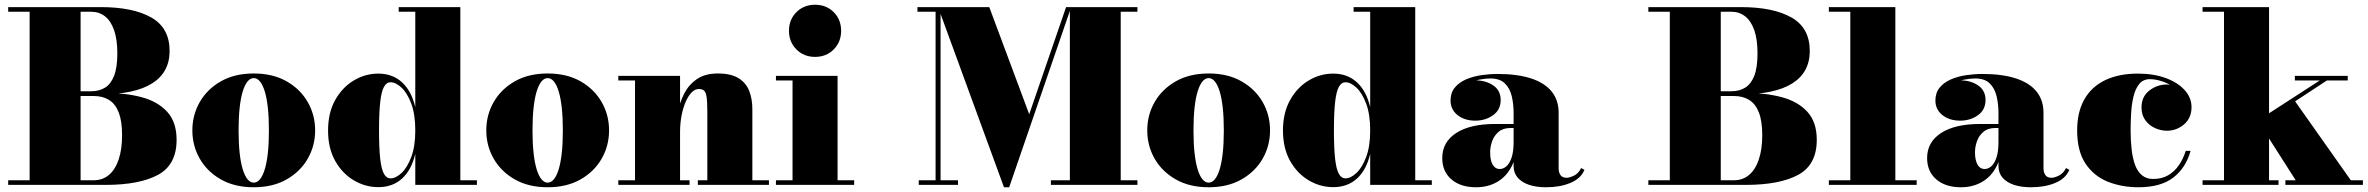

<svg xmlns="http://www.w3.org/2000/svg" viewBox="-20 -780 9990 810"><path d="M14.5 0V-19.5H375Q413 -19.5 439.8 -42.2Q466.5 -65 480.8 -107.8Q495 -150.5 495 -210Q495 -269.5 480.8 -305.8Q466.5 -342 439.8 -358.5Q413 -375 375 -375H275V-388H425Q510.5 -388 578.2 -369.8Q646 -351.5 685.5 -308.2Q725 -265 725 -190Q725 -85 646.8 -42.5Q568.5 0 425 0ZM105 -10.5V-739.5H320V-10.5ZM275 -382V-395H365Q398 -395 422.8 -410Q447.5 -425 461.2 -460Q475 -495 475 -554.5Q475 -614 461.2 -653Q447.5 -692 422.8 -711.2Q398 -730.5 365 -730.5H14.5V-750H405.5Q541 -750 618.2 -706.2Q695.5 -662.5 695.5 -565Q695.5 -475 622.2 -428.5Q549 -382 405.5 -382Z M1050.5 10Q970 10 912 -23Q854 -56 822.8 -110.5Q791.5 -165 791.5 -230Q791.5 -295 822.8 -349.5Q854 -404 912 -437Q970 -470 1050.5 -470Q1131 -470 1189 -437Q1247 -404 1278.2 -349.5Q1309.5 -295 1309.5 -230Q1309.5 -165 1278.2 -110.5Q1247 -56 1189 -23Q1131 10 1050.5 10ZM1050.5 -9.5Q1065 -9.5 1076.8 -23.8Q1088.5 -38 1097 -65.8Q1105.5 -93.5 1110 -134.8Q1114.5 -176 1114.5 -230Q1114.5 -284 1110 -325.2Q1105.5 -366.5 1097 -394.2Q1088.5 -422 1076.8 -436.2Q1065 -450.5 1050.5 -450.5Q1036 -450.5 1024.2 -436.2Q1012.5 -422 1004 -394.2Q995.5 -366.5 991 -325.2Q986.5 -284 986.5 -230Q986.5 -176 991 -134.8Q995.5 -93.5 1004 -65.8Q1012.5 -38 1024.2 -23.8Q1036 -9.5 1050.5 -9.5Z M1576 9.5Q1521.5 9.5 1473 -19Q1424.5 -47.5 1394.2 -101Q1364 -154.5 1364 -229.5Q1364 -304.5 1394.2 -358.2Q1424.5 -412 1473 -440.8Q1521.5 -469.5 1576 -469.5Q1636 -469.5 1676 -432.8Q1716 -396 1732 -328V-730.5H1662V-750H1922V-19.5H1992V0H1732V-131Q1716 -63 1676.2 -26.8Q1636.5 9.5 1576 9.5ZM1627.5 -27.5Q1649.5 -27.5 1673.8 -50Q1698 -72.5 1715 -117.5Q1732 -162.5 1732 -229.5Q1732 -297.5 1715 -342.8Q1698 -388 1673.8 -410.5Q1649.5 -433 1627.5 -433Q1610.5 -433 1599.8 -413.5Q1589 -394 1584 -349.2Q1579 -304.5 1579 -229.5Q1579 -154.5 1584 -110.2Q1589 -66 1599.8 -46.8Q1610.5 -27.5 1627.5 -27.5Z M2290.5 10Q2210 10 2152 -23Q2094 -56 2062.8 -110.5Q2031.5 -165 2031.5 -230Q2031.5 -295 2062.8 -349.5Q2094 -404 2152 -437Q2210 -470 2290.5 -470Q2371 -470 2429 -437Q2487 -404 2518.2 -349.5Q2549.5 -295 2549.5 -230Q2549.5 -165 2518.2 -110.5Q2487 -56 2429 -23Q2371 10 2290.5 10ZM2290.5 -9.5Q2305 -9.5 2316.8 -23.8Q2328.5 -38 2337 -65.8Q2345.5 -93.5 2350 -134.8Q2354.5 -176 2354.5 -230Q2354.5 -284 2350 -325.2Q2345.5 -366.5 2337 -394.2Q2328.5 -422 2316.8 -436.2Q2305 -450.5 2290.5 -450.5Q2276 -450.5 2264.2 -436.2Q2252.5 -422 2244 -394.2Q2235.5 -366.5 2231 -325.2Q2226.5 -284 2226.5 -230Q2226.5 -176 2231 -134.8Q2235.5 -93.5 2244 -65.8Q2252.5 -38 2264.2 -23.8Q2276 -9.5 2290.5 -9.5Z M2849 -460V-19.5H2889V0H2588.5V-19.5H2659V-440.5H2588.5V-460ZM3154 -319.5V-19.5H3224V0H2924V-19.5H2964V-309.5Q2964 -351.5 2960.8 -371.8Q2957.5 -392 2949.8 -398.2Q2942 -404.5 2928 -404.5Q2912 -404.5 2897.8 -390Q2883.5 -375.5 2872.5 -350Q2861.5 -324.5 2855.2 -291.8Q2849 -259 2849 -222.5H2831.5Q2831.5 -261 2839.2 -304Q2847 -347 2866.2 -384.8Q2885.5 -422.5 2920 -446.2Q2954.5 -470 3008 -470Q3063.5 -470 3095.2 -450.5Q3127 -431 3140.5 -397Q3154 -363 3154 -319.5Z M3418.5 -540Q3371.5 -540 3340 -571.5Q3308.5 -603 3308.5 -650Q3308.5 -697.5 3340 -728.8Q3371.5 -760 3418.5 -760Q3466 -760 3497.2 -728.8Q3528.5 -697.5 3528.5 -650Q3528.5 -603 3497.2 -571.5Q3466 -540 3418.5 -540ZM3513.5 -460V-19.5H3583.5V0H3253.5V-19.5H3323.5V-440.5H3253.5V-460Z M4215.5 10 3937.5 -750H4153.5L4322 -298L4477.5 -750H4499L4237.5 10ZM3948 -750V-19.5H4021.5V0H3856V-19.5H3927V-730.5H3850.5V-750ZM4778.5 -750V-730.5H4708V-19.5H4778.5V0H4413.5V-19.5H4493.5V-750Z M5079 10Q4998.5 10 4940.5 -23Q4882.5 -56 4851.2 -110.5Q4820 -165 4820 -230Q4820 -295 4851.2 -349.5Q4882.5 -404 4940.5 -437Q4998.5 -470 5079 -470Q5159.5 -470 5217.5 -437Q5275.5 -404 5306.8 -349.5Q5338 -295 5338 -230Q5338 -165 5306.8 -110.5Q5275.5 -56 5217.5 -23Q5159.5 10 5079 10ZM5079 -9.5Q5093.5 -9.5 5105.2 -23.8Q5117 -38 5125.5 -65.8Q5134 -93.5 5138.5 -134.8Q5143 -176 5143 -230Q5143 -284 5138.5 -325.2Q5134 -366.5 5125.5 -394.2Q5117 -422 5105.2 -436.2Q5093.5 -450.5 5079 -450.5Q5064.5 -450.5 5052.8 -436.2Q5041 -422 5032.5 -394.2Q5024 -366.5 5019.5 -325.2Q5015 -284 5015 -230Q5015 -176 5019.5 -134.8Q5024 -93.5 5032.5 -65.8Q5041 -38 5052.8 -23.8Q5064.5 -9.5 5079 -9.5Z M5604.5 9.5Q5550 9.5 5501.5 -19Q5453 -47.5 5422.8 -101Q5392.5 -154.5 5392.5 -229.5Q5392.5 -304.5 5422.8 -358.2Q5453 -412 5501.5 -440.8Q5550 -469.5 5604.5 -469.5Q5664.5 -469.5 5704.5 -432.8Q5744.5 -396 5760.5 -328V-730.5H5690.5V-750H5950.5V-19.5H6020.5V0H5760.5V-131Q5744.5 -63 5704.8 -26.8Q5665 9.5 5604.5 9.5ZM5656 -27.5Q5678 -27.5 5702.2 -50Q5726.5 -72.5 5743.5 -117.5Q5760.5 -162.5 5760.5 -229.5Q5760.5 -297.5 5743.5 -342.8Q5726.5 -388 5702.2 -410.5Q5678 -433 5656 -433Q5639 -433 5628.2 -413.5Q5617.5 -394 5612.5 -349.2Q5607.5 -304.5 5607.5 -229.5Q5607.5 -154.5 5612.5 -110.2Q5617.5 -66 5628.2 -46.8Q5639 -27.5 5656 -27.5Z M6502.5 10Q6461.5 10 6430.8 -0.2Q6400 -10.5 6382.8 -30.5Q6365.5 -50.5 6365.5 -80V-304.5Q6365.5 -340.5 6357.8 -373.8Q6350 -407 6328.8 -428Q6307.5 -449 6267.5 -449Q6248 -449 6223.5 -444.5Q6199 -440 6176.2 -429.2Q6153.5 -418.5 6138.8 -400.8Q6124 -383 6124 -356H6100.5Q6100.5 -393 6131 -417Q6161.5 -441 6204 -441Q6248 -441 6279.5 -419.8Q6311 -398.5 6311 -358Q6311 -317 6279 -294Q6247 -271 6204 -271Q6158.5 -271 6129 -294.5Q6099.5 -318 6099.5 -356Q6099.5 -388.5 6117.2 -410.2Q6135 -432 6164.2 -444.8Q6193.5 -457.5 6228.5 -462.8Q6263.5 -468 6297.5 -468Q6381.5 -468 6439 -449.2Q6496.5 -430.5 6526 -394Q6555.5 -357.5 6555.5 -304.5V-70Q6555.5 -53 6563.2 -41.5Q6571 -30 6589.5 -30Q6601 -30 6619.8 -38.8Q6638.5 -47.5 6650.5 -71L6664.5 -63.5Q6649 -26.5 6605 -8.2Q6561 10 6502.5 10ZM6207 10Q6142 10 6103.2 -23.2Q6064.5 -56.5 6064.5 -113.5Q6064.5 -180.5 6123.2 -218.8Q6182 -257 6288.5 -257H6412V-240H6352.5Q6321 -240 6302 -223.8Q6283 -207.5 6274.8 -184Q6266.5 -160.5 6266.5 -138Q6266.5 -115.5 6271.2 -99.8Q6276 -84 6285 -75.5Q6294 -67 6307.5 -67Q6322 -67 6335.2 -78.5Q6348.5 -90 6357 -115Q6365.5 -140 6365.5 -180.5H6379Q6379 -120.5 6357.2 -78Q6335.5 -35.5 6296.8 -12.8Q6258 10 6207 10Z M6934 0V-19.5H7294.5Q7332.5 -19.5 7359.2 -42.2Q7386 -65 7400.2 -107.8Q7414.5 -150.5 7414.5 -210Q7414.5 -269.5 7400.2 -305.8Q7386 -342 7359.2 -358.5Q7332.5 -375 7294.5 -375H7194.5V-388H7344.5Q7430 -388 7497.8 -369.8Q7565.5 -351.5 7605 -308.2Q7644.5 -265 7644.5 -190Q7644.5 -85 7566.2 -42.5Q7488 0 7344.5 0ZM7024.5 -10.5V-739.5H7239.5V-10.5ZM7194.5 -382V-395H7284.5Q7317.5 -395 7342.2 -410Q7367 -425 7380.8 -460Q7394.5 -495 7394.5 -554.5Q7394.5 -614 7380.8 -653Q7367 -692 7342.2 -711.2Q7317.5 -730.5 7284.5 -730.5H6934V-750H7325Q7460.5 -750 7537.8 -706.2Q7615 -662.5 7615 -565Q7615 -475 7541.8 -428.5Q7468.5 -382 7325 -382Z M7976 -750V-19.5H8066V0H7695.5V-19.5H7786V-730.5H7695.5V-750Z M8548 10Q8507 10 8476.2 -0.2Q8445.5 -10.5 8428.2 -30.5Q8411 -50.5 8411 -80V-304.5Q8411 -340.5 8403.2 -373.8Q8395.5 -407 8374.2 -428Q8353 -449 8313 -449Q8293.5 -449 8269 -444.5Q8244.5 -440 8221.8 -429.2Q8199 -418.5 8184.2 -400.8Q8169.5 -383 8169.5 -356H8146Q8146 -393 8176.5 -417Q8207 -441 8249.5 -441Q8293.5 -441 8325 -419.8Q8356.5 -398.5 8356.5 -358Q8356.5 -317 8324.5 -294Q8292.5 -271 8249.5 -271Q8204 -271 8174.5 -294.5Q8145 -318 8145 -356Q8145 -388.5 8162.8 -410.2Q8180.5 -432 8209.8 -444.8Q8239 -457.5 8274 -462.8Q8309 -468 8343 -468Q8427 -468 8484.5 -449.2Q8542 -430.5 8571.5 -394Q8601 -357.5 8601 -304.5V-70Q8601 -53 8608.8 -41.5Q8616.5 -30 8635 -30Q8646.5 -30 8665.2 -38.8Q8684 -47.5 8696 -71L8710 -63.5Q8694.5 -26.5 8650.5 -8.2Q8606.5 10 8548 10ZM8252.5 10Q8187.5 10 8148.8 -23.2Q8110 -56.5 8110 -113.5Q8110 -180.5 8168.8 -218.8Q8227.5 -257 8334 -257H8457.5V-240H8398Q8366.5 -240 8347.5 -223.8Q8328.5 -207.5 8320.2 -184Q8312 -160.5 8312 -138Q8312 -115.5 8316.8 -99.8Q8321.5 -84 8330.5 -75.5Q8339.5 -67 8353 -67Q8367.5 -67 8380.8 -78.5Q8394 -90 8402.5 -115Q8411 -140 8411 -180.5H8424.5Q8424.5 -120.5 8402.8 -78Q8381 -35.5 8342.2 -12.8Q8303.5 10 8252.5 10Z M9001.5 10Q8931 10 8872.2 -13.5Q8813.5 -37 8778.2 -89.8Q8743 -142.5 8743 -230Q8743 -307.5 8773.5 -361Q8804 -414.5 8861.5 -442Q8919 -469.5 8999.5 -469.5Q9065.5 -469.5 9116.5 -450.8Q9167.5 -432 9196.5 -400Q9225.5 -368 9225.5 -328Q9225.5 -282.5 9194.2 -255.5Q9163 -228.5 9121.5 -228.5Q9096.5 -228.5 9071.8 -239.5Q9047 -250.5 9030.8 -272.5Q9014.5 -294.5 9014.5 -327Q9014.5 -372 9047.2 -397.8Q9080 -423.5 9121.5 -423.5Q9161.5 -423.5 9193 -398.2Q9224.5 -373 9224.5 -328H9205.5Q9205.5 -353.5 9190.2 -375.2Q9175 -397 9151 -412.8Q9127 -428.5 9100.2 -437.2Q9073.5 -446 9050 -446Q9021.5 -446 9005 -425.8Q8988.5 -405.5 8980.8 -373.2Q8973 -341 8970.8 -303.2Q8968.5 -265.5 8968.5 -230Q8968.5 -187 8972.8 -149.8Q8977 -112.5 8987.2 -84.5Q8997.5 -56.5 9016.2 -40.8Q9035 -25 9063.5 -25Q9100 -25 9126.8 -40.5Q9153.5 -56 9172 -82.8Q9190.5 -109.5 9201 -143.5H9221.5Q9202 -72.5 9149 -31.2Q9096 10 9001.5 10Z M9272 0V-19.5H9362.5V-730.5H9272V-750H9552.5V-19.5H9592.5V0ZM9621.5 0V-19.5H9665L9504.5 -271L9766.5 -440.5H9661.5V-460H9884.5V-440.5H9796.5L9662.5 -352.5L9897.5 -19.5H9948.5V0Z"/></svg>

Font: Bodoni Moda Black
Style: Regular
Weight: 900
Version: Version 2.005